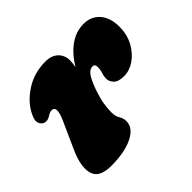

<svg xmlns="http://www.w3.org/2000/svg" viewBox="-122 -618 773 773"><g transform="rotate(-45 264.0 -231.5)"><path d="M50.5 -300.5Q34 -300.5 25.2 -316.5Q16.5 -332.5 29 -358Q50 -405 101.2 -439.2Q152.5 -473.5 218 -473.5Q253 -473.5 272.5 -454.8Q292 -436 292 -405.5Q292 -391.5 288 -372Q350.5 -472 434 -472Q477 -472 502.8 -442.5Q528.5 -413 528.5 -362Q528.5 -317 509.5 -282.2Q490.5 -247.5 461.5 -227.5Q432.5 -207.5 401.5 -207.5Q368 -207.5 355.2 -221.8Q342.5 -236 342.5 -250.5Q342.5 -265.5 347.2 -279.2Q352 -293 352 -309Q352 -325.5 338.5 -325.5Q322.5 -325.5 309.8 -308.2Q297 -291 282 -249Q270 -214 265.8 -189.2Q261.5 -164.5 261.5 -140.5Q261.5 -118 270.5 -103.8Q279.5 -89.5 279.5 -73Q279.5 -35 232.8 -11.8Q186 11.5 109 11.5Q41.5 11.5 29.5 -30.2Q17.5 -72 48 -140L100 -255.5Q127.5 -317 96.5 -317Q87.5 -317 75 -309Q62.5 -300.5 50.5 -300.5Z"/></g></svg>

Font: Fraunces 72pt SuperSoft Black
Style: Italic
Weight: 900
Italic angle: -16°
Version: Version 1.000;[b76b70a41]